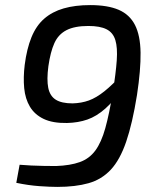

<svg xmlns="http://www.w3.org/2000/svg" viewBox="-20 -722 612 754"><path d="M334 -702Q403 -702 446 -683.5Q489 -665 510 -624Q531 -583 532 -515.5Q533 -448 518 -349Q500 -237 475.5 -165.5Q451 -94 415 -55.5Q379 -17 327.5 -2.5Q276 12 205 12Q177 12 134.5 9Q92 6 44 -4L57 -75Q80 -73 103 -72Q126 -71 150.5 -70.5Q175 -70 200 -70Q256 -72 293.5 -85.5Q331 -99 354.5 -131Q378 -163 393.5 -218.5Q409 -274 423 -360Q435 -435 438.5 -485Q442 -535 433 -564.5Q424 -594 398.5 -607Q373 -620 327 -620Q273 -620 241 -603.5Q209 -587 193.5 -552.5Q178 -518 170 -462Q163 -409 169.5 -377Q176 -345 199 -330.5Q222 -316 265 -316Q300 -317 329 -327.5Q358 -338 390 -363.5Q422 -389 463 -434L464 -379Q428 -326 393.5 -295.5Q359 -265 323 -252.5Q287 -240 243 -239Q187 -238 151.5 -255Q116 -272 97.5 -303Q79 -334 75 -376Q71 -418 77 -467Q85 -530 103.5 -575.5Q122 -621 153.5 -648.5Q185 -676 230 -689Q275 -702 334 -702Z"/></svg>

Font: Exo 2 Medium
Style: Italic
Weight: 500
Italic angle: -8°
Designer: Natanael Gama
Foundry: Natanael Gama
Version: Version 2.010